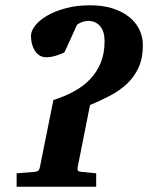

<svg xmlns="http://www.w3.org/2000/svg" viewBox="-20 -707 561 727"><path d="M521 -535.2Q521 -486.3 504.6 -450.9Q488.3 -415.5 460.7 -389.6Q433.1 -363.8 396.7 -344.7Q360.4 -325.7 320.8 -309.1L273.9 -73.2Q272.5 -64 275.4 -60.5Q278.3 -57.1 288.1 -56.2L344.2 -50.8V0H43V-50.8L110.8 -56.2Q120.6 -57.1 125 -61Q129.4 -64.9 130.9 -73.2L182.1 -328.1Q223.6 -341.3 259 -360.4Q294.4 -379.4 320.6 -406.5Q346.7 -433.6 361.3 -469.2Q376 -504.9 376 -550.8Q376 -587.9 359.1 -607.9Q342.3 -627.9 313 -627.9Q309.1 -627.9 298.1 -625.7Q287.1 -623.5 272 -613.8L224.1 -508.8Q213.4 -503.4 201.7 -499.5Q191.9 -495.6 179.7 -492.9Q167.5 -490.2 155.8 -490.2Q139.2 -490.2 127.9 -498.3Q116.7 -506.3 109.9 -518.6Q103 -530.8 100.1 -544.9Q97.2 -559.1 97.2 -570.8Q97.2 -589.4 113 -609.9Q128.9 -630.4 158.2 -647.5Q187.5 -664.6 228.8 -675.8Q270 -687 320.8 -687Q368.7 -687 405.8 -675.3Q442.9 -663.6 468.5 -643.3Q494.1 -623 507.6 -595.2Q521 -567.4 521 -535.2Z"/></svg>

Font: Charis SIL Am
Style: Bold Italic
Weight: 700
Italic angle: -11°
Foundry: SIL International
Version: Version 5.000